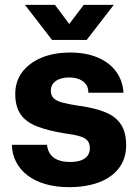

<svg xmlns="http://www.w3.org/2000/svg" viewBox="-20 -763 573 793"><path d="M265 10Q211 10 168 -2.5Q125 -15 94.5 -38Q64 -61 47 -93.5Q30 -126 29 -165H174Q177 -140 189 -124.5Q201 -109 221.5 -101.5Q242 -94 269 -94Q310 -94 330.5 -109Q351 -124 351 -150Q351 -171 341 -182.5Q331 -194 308.5 -200.5Q286 -207 248 -212Q179 -223 133 -241Q87 -259 65 -291Q43 -323 43 -375Q43 -427 71.5 -465Q100 -503 151 -524.5Q202 -546 270 -546Q335 -546 383.5 -525.5Q432 -505 459.5 -467.5Q487 -430 490 -380H345Q345 -402 334.5 -415.5Q324 -429 306.5 -436Q289 -443 266 -443Q231 -443 210.5 -428.5Q190 -414 190 -388Q190 -369 201.5 -357.5Q213 -346 239 -339Q265 -332 307 -326Q373 -317 416 -299Q459 -281 480 -248.5Q501 -216 501 -163Q501 -108 471.5 -69Q442 -30 389 -10Q336 10 265 10ZM195 -598 83 -743H207L266 -664L326 -743H450L338 -598Z"/></svg>

Font: Mona Sans ExtraLight
Style: Bold
Weight: 700
Version: Version 2.000